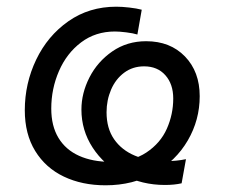

<svg xmlns="http://www.w3.org/2000/svg" viewBox="-20 -547 675 573"><path d="M54 -218Q54 -298 88 -369Q122 -440 184 -483.5Q246 -527 327 -527Q344 -527 366 -524.5Q388 -522 403 -518L390 -444Q377 -448 356.5 -450.5Q336 -453 323 -453Q265 -453 222 -420.5Q179 -388 156 -335Q133 -282 133 -223Q133 -171 154.5 -135.5Q176 -100 216 -82Q256 -64 310 -64Q375 -64 417 -92Q459 -120 478 -163Q497 -206 497 -253Q497 -296 473.5 -322.5Q450 -349 410 -349Q376 -349 350.5 -330Q325 -311 311.5 -279.5Q298 -248 298 -212Q298 -164 320.5 -131.5Q343 -99 382.5 -82.5Q422 -66 472 -66Q507 -66 535 -72L522 0Q501 5 472 5Q404 5 347 -25Q290 -55 256.5 -106.5Q223 -158 223 -220Q223 -269 247 -316Q271 -363 315 -393.5Q359 -424 416 -424Q488 -424 532 -378.5Q576 -333 576 -260Q576 -189 540.5 -128Q505 -67 441 -30.5Q377 6 295 6Q225 6 170.5 -20Q116 -46 85 -96.5Q54 -147 54 -218Z"/></svg>

Font: Fixel Italic Variable Display Thin
Style: Italic
Weight: 100
Italic angle: -10°
Designer: AlfaBravo + MacPaw
Foundry: Kyrylo Tkachov, Marchela Mozhyna, Serhii Makarenko, Maria Weinstein, Zakhar Kryvoshyya
Version: Version 1.210;Glyphs 3.2 (3217)